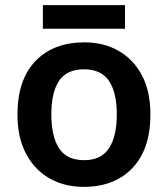

<svg xmlns="http://www.w3.org/2000/svg" viewBox="-20 -718 654 748"><path d="M566 -272Q566 -137 496 -63.5Q426 10 306 10Q231 10 173 -23Q115 -56 81.5 -119Q48 -182 48 -272Q48 -407 118 -480Q188 -553 309 -553Q384 -553 442 -520Q500 -487 533 -424.5Q566 -362 566 -272ZM180 -272Q180 -187 210 -140.5Q240 -94 308 -94Q374 -94 404.5 -140.5Q435 -187 435 -272Q435 -358 404.5 -403Q374 -448 307 -448Q240 -448 210 -403Q180 -358 180 -272ZM467 -698V-606H147V-698Z"/></svg>

Font: Noto Sans Sora Sompeng Semi
Style: Bold
Weight: 700
Designer: Monotype Design Team. David Williams.
Foundry: Monotype Imaging Inc.
Version: Version 2.101; ttfautohint (v1.8.4.7-5d5b)